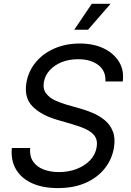

<svg xmlns="http://www.w3.org/2000/svg" viewBox="-20 -963 678 996"><path d="M279.8 12.7Q201.2 12.7 145.3 -12.9Q89.4 -38.6 62.3 -85.7Q35.2 -132.8 41.5 -195.3H136.2Q132.8 -153.3 151.6 -125.5Q170.4 -97.7 205.6 -84Q240.7 -70.3 285.6 -70.3Q335.4 -70.3 377.4 -86.4Q419.4 -102.5 447.3 -131.6Q475.1 -160.6 481.4 -199.7Q487.3 -234.4 472.2 -256.1Q457 -277.8 427 -292.2Q397 -306.6 357.4 -317.9L273.9 -342.3Q192.9 -366.2 148.7 -411.1Q104.5 -456.1 116.7 -532.2Q127 -593.8 165.5 -640.1Q204.1 -686.5 263.2 -711.9Q322.3 -737.3 393.6 -737.3Q465.3 -737.3 518.1 -711.9Q570.8 -686.5 597.7 -642.1Q624.5 -597.7 616.7 -540.5H526.9Q529.8 -594.7 490.5 -625.2Q451.2 -655.8 385.3 -655.8Q337.4 -655.8 299.6 -640.4Q261.7 -625 237.5 -598.1Q213.4 -571.3 207.5 -537.1Q201.7 -500.5 220 -477.3Q238.3 -454.1 268.6 -440.9Q298.8 -427.7 327.1 -419.4L397.9 -399.4Q427.7 -391.1 461.2 -377Q494.6 -362.8 522.7 -340.1Q550.8 -317.4 564.9 -282.5Q579.1 -247.6 571.3 -197.8Q561.5 -138.2 524.2 -90.3Q486.8 -42.5 425.3 -14.9Q363.8 12.7 279.8 12.7ZM365.2 -808.6 456.1 -943.4H553.7L436.5 -808.6Z"/></svg>

Font: Inter 16pt
Style: Italic
Weight: 400
Italic angle: -9.3988°
Version: Version 4.001;git-66647c0bb